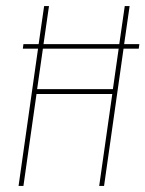

<svg xmlns="http://www.w3.org/2000/svg" viewBox="-20 -611 478 631"><path d="M41 0 105 -451H55L57 -466H107L125 -591H141L123 -466H372L390 -591H406L388 -466H438L436 -451H386L322 0H306L349 -302H100L57 0ZM102 -318H351L370 -451H121Z"/></svg>

Font: Alumni Sans Pinstripe
Style: Italic
Weight: 400
Italic angle: -8°
Designer: Robert E. Leuschke
Foundry: Robert E. Leuschke
Version: Version 1.010; ttfautohint (v1.8.4.7-5d5b)